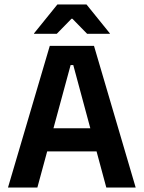

<svg xmlns="http://www.w3.org/2000/svg" viewBox="-20 -846 648 866"><path d="M16 0 204.5 -639H404L592 0H459.5L310.5 -552.5H298.5L148.5 0ZM159 -163V-267.5H448V-163ZM239 -826H370L475.5 -695.5V-693.5H373L306.5 -761.5H302.5L236 -693.5H133.5V-695.5Z"/></svg>

Font: Anek Gurmukhi Medium SemiBold
Style: Regular
Weight: 600
Version: Version 1.003